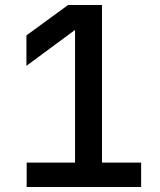

<svg xmlns="http://www.w3.org/2000/svg" viewBox="-20 -750 640 770"><path d="M87 0V-98H281V-630L86 -486V-608L253 -730H389V-98H546V0Z"/></svg>

Font: JetBrains Mono SemiBold
Style: Regular
Weight: 472
Monospace: yes
Designer: Philipp Nurullin, Konstantin Bulenkov
Foundry: JetBrains
Version: Version 2.305; ttfautohint (v1.8.4.7-5d5b)